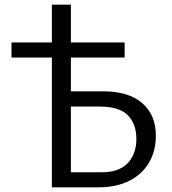

<svg xmlns="http://www.w3.org/2000/svg" viewBox="-20 -798 732 818"><path d="M29 -553V-617H511V-553ZM201 0V-778H282V-64H413Q487 -64 524 -103Q561 -142 561 -206Q561 -270 524.5 -307Q488 -344 404 -344H254V-409H419Q527 -409 585.5 -359Q644 -309 644 -219Q644 -154 614.5 -104.5Q585 -55 530.5 -27.5Q476 0 400 0Z"/></svg>

Font: Ysabeau Office Medium
Style: Regular
Weight: 500
Designer: Christian Thalmann (Catharsis Fonts)
Version: Version 2.001;gftools[0.9.30]; featfreeze: tnum,lnum,ss02